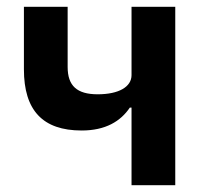

<svg xmlns="http://www.w3.org/2000/svg" viewBox="-20 -542 607 562"><path d="M365 0H493V-522H365V-322C365 -288 328 -266 266 -266C205 -266 178 -291 178 -346V-522H50V-339C50 -219 105 -160 219 -160C289 -160 333 -187 360 -227H365Z"/></svg>

Font: Braiins Sans SemiBold
Style: Regular
Weight: 600
Designer: Mike Abbink, Paul van der Laan, Pieter van Rosmalen, Jiri Chlebus, Lubos Buracinsky
Foundry: Bold Monday, Sudetype
Version: Version 1.000;hotconv 1.0.109;makeotfexe 2.5.65596